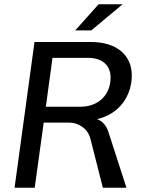

<svg xmlns="http://www.w3.org/2000/svg" viewBox="-20 -876 668 896"><path d="M48 0H142L184 -304H301C347 -304 390 -276 402 -228L460 0H570L486 -260C476 -292 456 -312 433 -320C535 -343 595 -427 595 -524C595 -620 523 -680 405 -680H141ZM331 -734H406L552 -856H440ZM194 -378 225 -606H390C457 -606 496 -572 496 -514C496 -433 439 -378 356 -378Z"/></svg>

Font: Ronzino Oblique
Style: Italic
Weight: 400
Italic angle: -8°
Designer: Nunzio Mazzaferro
Foundry: Collletttivo
Version: Version 1.000;Glyphs 3.3 (3337)